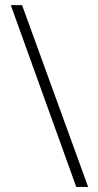

<svg xmlns="http://www.w3.org/2000/svg" viewBox="-20 -735 384 756"><path d="M66.9 -714.8 327.1 1H280.3L22.5 -714.8Z"/></svg>

Font: Open Sans Condensed Light
Style: Regular
Weight: 300
Width: 3
Designer: Monotype Design Team
Foundry: Monotype Imaging Inc.
Version: Version 3.003; ttfautohint (v1.8.4)